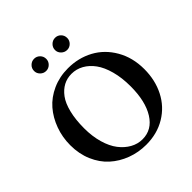

<svg xmlns="http://www.w3.org/2000/svg" viewBox="-225 -1003 1171 1171"><g transform="rotate(-45 360.5 -417.5)"><path d="M685.1 -325.2Q685.1 -230 646.2 -154.1Q607.4 -78.1 534.7 -34.2Q461.9 9.8 367.2 9.8Q300.8 9.8 241 -12.7Q181.2 -35.2 135.7 -76.2Q90.3 -117.2 63.7 -179.2Q37.1 -241.2 37.1 -315.9Q37.1 -384.8 59.8 -447Q82.5 -509.3 123 -556.2Q163.6 -603 224.9 -630.6Q286.1 -658.2 358.9 -658.2Q448.7 -658.2 522.5 -618.4Q596.2 -578.6 640.6 -501.7Q685.1 -424.8 685.1 -325.2ZM350.1 -619.1Q312 -619.1 280.3 -602.3Q248.5 -585.4 223.4 -551.8Q198.2 -518.1 184.1 -460.9Q169.9 -403.8 169.9 -329.1Q169.9 -259.8 186.5 -202.4Q203.1 -145 231.7 -107.9Q260.3 -70.8 297.1 -50.3Q334 -29.8 375 -29.8Q457 -29.8 504.4 -105.5Q551.8 -181.2 551.8 -310.1Q551.8 -383.8 535.6 -443.4Q519.5 -502.9 491.9 -540.8Q464.4 -578.6 428 -598.9Q391.6 -619.1 350.1 -619.1ZM201.2 -792Q201.2 -814.5 216.8 -829.8Q232.4 -845.2 253.9 -845.2Q275.4 -845.2 290.8 -829.8Q306.2 -814.5 306.2 -792Q306.2 -771 290.8 -755.6Q275.4 -740.2 253.9 -740.2Q232.4 -740.2 216.8 -755.6Q201.2 -771 201.2 -792ZM381.8 -792Q381.8 -814 397.5 -829.6Q413.1 -845.2 435.1 -845.2Q456.5 -845.2 471.7 -829.8Q486.8 -814.5 486.8 -792Q486.8 -771 471.7 -755.6Q456.5 -740.2 435.1 -740.2Q413.6 -740.2 397.7 -755.6Q381.8 -771 381.8 -792Z"/></g></svg>

Font: Common Serif SemiBold
Style: Regular
Weight: 600
Designer: Philipp H. Poll, Khaled Hosny
Foundry: Stefan Peev, Context Ltd.
Version: Version 1.026